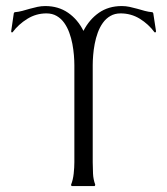

<svg xmlns="http://www.w3.org/2000/svg" viewBox="-20 -608 555 638"><path d="M227.1 -391.6Q227.1 -406.2 225.6 -424.6Q224.1 -442.9 220.5 -462.2Q216.8 -481.4 210.2 -499.5Q203.6 -517.6 193.4 -532Q183.1 -546.4 168.5 -554.9Q153.8 -563.5 134.3 -563.5Q100.1 -563.5 70.8 -545.4Q41.5 -527.3 21.5 -500.5H18.1L17.1 -503.9L25.9 -564L28.3 -567.4Q41.5 -568.4 54 -571.8Q66.4 -575.2 79.1 -578.9Q91.8 -582.5 104.5 -585.2Q117.2 -587.9 130.4 -587.9Q173.8 -587.9 206.1 -565.7Q238.3 -543.5 257.3 -505.4Q276.9 -543.5 308.8 -565.7Q340.8 -587.9 384.8 -587.9Q397.9 -587.9 410.6 -585.2Q423.3 -582.5 436 -578.9Q448.7 -575.2 461.2 -571.8Q473.6 -568.4 486.8 -567.4L489.3 -564L498.5 -503.9L497.1 -500.5H493.7Q473.6 -527.8 444.6 -545.7Q415.5 -563.5 380.9 -563.5Q361.3 -563.5 346.7 -554.9Q332 -546.4 321.8 -532Q311.5 -517.6 304.9 -499.5Q298.3 -481.4 294.7 -462.2Q291 -442.9 289.6 -424.6Q288.1 -406.2 288.1 -391.6V-68.8Q288.1 -50.8 289.1 -31.2Q290 -11.7 296.4 5.4L295.9 8.3L294.4 10.3H218.8L216.3 8.3V5.4Q222.7 -10.7 224.9 -31.2Q227.1 -51.8 227.1 -68.8Z"/></svg>

Font: CAT Linz
Style: Regular
Weight: 400
Designer: Peter Wiegel
Foundry: Peter Wiegel
Version: Version 1.08